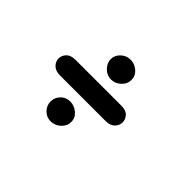

<svg xmlns="http://www.w3.org/2000/svg" viewBox="-82 -622 776 776"><g transform="rotate(45 306.0 -234.5)"><path d="M406 -190H145Q119 -190 105.5 -203.5Q92 -217 92 -234.5Q92 -252 105 -265.5Q118 -279 145 -279H406Q433 -279 445.5 -265.5Q458 -252 458 -234.5Q458 -217 444.5 -203.5Q431 -190 406 -190ZM249 -32Q225 -32 208.5 -49Q192 -66 192 -89Q192 -111 208 -128Q224 -145 249 -145Q272 -145 291 -129Q310 -113 310 -89Q310 -66 291.5 -49Q273 -32 249 -32ZM302 -324Q278 -324 260.5 -342Q243 -360 243 -382Q243 -404 260.5 -420.5Q278 -437 302 -437Q325 -437 343.5 -421Q362 -405 362 -382Q362 -358 343.5 -341Q325 -324 302 -324Z"/></g></svg>

Font: Edu QLD Beginner SemiBold
Style: Regular
Weight: 600
Designer: Tina and Corey Anderson
Foundry: Google for Education
Version: Version 1.003